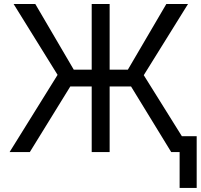

<svg xmlns="http://www.w3.org/2000/svg" viewBox="-20 -747 989 943"><path d="M262.8 -379.3 46.9 -727.3H153.4L342.3 -404.8H430.4V-727.3H518.5V-404.8H608L796.9 -727.3H903.4L686.1 -377.8L873.2 -78.1H946V176.1H862.2V0H821L623.6 -322.4H518.5V0H430.4V-322.4H325.3L126.4 0H27Z"/></svg>

Font: Inter P
Style: Regular
Weight: 400
Designer: Rasmus Andersson
Foundry: rsms
Version: Version 3.018;git-588b23468